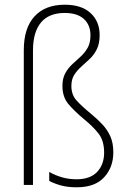

<svg xmlns="http://www.w3.org/2000/svg" viewBox="-20 -785 544 815"><path d="M403 -636Q403 -600 391 -576Q379 -552 361 -535Q343 -518 325 -502Q307 -486 295 -467Q283 -448 283 -420Q283 -383 304.5 -359Q326 -335 365 -303Q393 -280 414.5 -257Q436 -234 448.5 -206Q461 -178 461 -138Q461 -75 422 -32.5Q383 10 306 10Q268 10 240 2.5Q212 -5 189 -17V-55Q216 -40 244.5 -32Q273 -24 305 -24Q363 -24 392.5 -55.5Q422 -87 422 -137Q422 -187 399 -217Q376 -247 338 -278Q297 -312 271 -342.5Q245 -373 245 -420Q245 -452 257 -474Q269 -496 287 -512.5Q305 -529 322.5 -545Q340 -561 352 -582Q364 -603 364 -635Q364 -679 336 -704.5Q308 -730 255 -730Q187 -730 153.5 -689Q120 -648 120 -571V0H81V-572Q81 -666 126.5 -715.5Q172 -765 255 -765Q326 -765 364.5 -729.5Q403 -694 403 -636Z"/></svg>

Font: Noto Sans Khmer UI SemiCondensed ExtraLight
Style: Regular
Weight: 200
Width: 4
Designer: Danh Hong and the Monotype Design Team
Foundry: Monotype Imaging Inc.
Version: Version 2.002; ttfautohint (v1.8.4.7-5d5b)